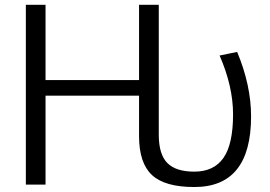

<svg xmlns="http://www.w3.org/2000/svg" viewBox="-20 -750 1095 780"><path d="M625 -730.5V-203.1Q625 -123 659.7 -87.9Q694.3 -52.7 769.5 -52.7Q848.6 -52.7 887.7 -108.4Q926.8 -164.1 926.8 -285.2Q926.8 -399.4 872.1 -524.4L943.4 -539.1Q1000 -403.3 1000 -277.3Q1000 9.8 769.5 9.8Q649.4 9.8 597.2 -39.1Q544.9 -87.9 544.9 -197.3V-361.3H165V0H85V-730.5H165V-424.8H544.9V-730.5Z"/></svg>

Font: Gen Shin Gothic Normal
Style: Regular
Weight: 300
Designer: [Source Han Sans]
Ryoko NISHIZUKA  (kana & ideographs); Paul D. Hunt (Latin, Greek & Cyrillic); Wenlong ZHANG  (bopomofo
Version: Version 1.002.20150607